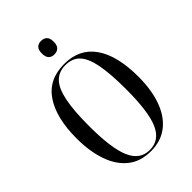

<svg xmlns="http://www.w3.org/2000/svg" viewBox="-268 -1028 1146 1146"><g transform="rotate(-45 305.5 -455.0)"><path d="M305 10Q217 10 159.5 -36Q102 -82 73 -165Q44 -248 44 -359Q44 -530 109 -627.5Q174 -725 306 -725Q434 -725 500 -630Q566 -535 566 -358Q566 -245 535.5 -162Q505 -79 446.5 -34.5Q388 10 305 10ZM305 0Q387 0 424 -83Q461 -166 461 -358Q461 -487 446 -565.5Q431 -644 397.5 -679.5Q364 -715 306 -715Q250 -715 215.5 -679.5Q181 -644 165 -565.5Q149 -487 149 -358Q149 -169 186 -84.5Q223 0 305 0ZM305 -806Q283 -806 269.5 -819.5Q256 -833 256 -863Q256 -894 269.5 -907Q283 -920 305 -920Q328 -920 342 -907Q356 -894 356 -863Q356 -833 342 -819.5Q328 -806 305 -806Z"/></g></svg>

Font: Noto Serif Display ExtraCondensed Medium
Style: Regular
Weight: 500
Width: 2
Designer: Monotype Design Team
Foundry: Monotype Imaging Inc.
Version: Version 2.009